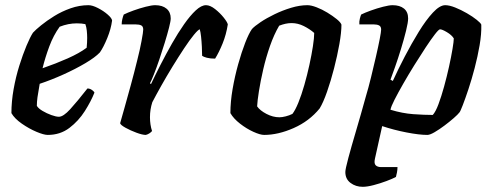

<svg xmlns="http://www.w3.org/2000/svg" viewBox="-20 -520 1897 740"><path d="M164 0Q149 0 120.5 -12Q92 -24 64 -43.5Q36 -63 24 -84Q24 -129 32.5 -176.5Q41 -224 54.5 -267Q68 -310 82 -343.5Q96 -377 107 -394Q117 -405 138.5 -422.5Q160 -440 189 -458Q218 -476 252 -488Q286 -500 321 -500Q336 -500 357.5 -489Q379 -478 395 -464Q411 -450 412 -441Q408 -409 393.5 -373.5Q379 -338 365 -318Q347 -299 309 -276.5Q271 -254 224.5 -233Q178 -212 133 -197Q127 -164 124.5 -145.5Q122 -127 122 -112Q128 -102 144 -92.5Q160 -83 178 -76.5Q196 -70 207 -70Q224 -70 250.5 -99Q277 -128 317 -179Q326 -179 334 -173.5Q342 -168 344 -163Q331 -130 307 -92Q283 -54 247.5 -27Q212 0 164 0ZM144 -257Q196 -275 241 -295Q286 -315 314 -336Q316 -356 316 -374Q316 -388 314.5 -402Q313 -416 309 -427Q295 -430 276 -430Q243 -430 210 -417Q186 -384 170 -341Q154 -298 144 -257Z M542 0Q529 0 506 -8.5Q483 -17 464 -27.5Q445 -38 443 -45Q449 -66 460 -105Q471 -144 484 -191.5Q497 -239 509 -288Q519 -327 525.5 -362Q532 -397 532 -406Q532 -418 524.5 -422Q517 -426 502 -426H449Q449 -436 451.5 -446.5Q454 -457 457 -464Q471 -471 494.5 -479.5Q518 -488 541.5 -494Q565 -500 578 -500Q606 -500 622 -486.5Q638 -473 638 -449Q638 -439 631.5 -413.5Q625 -388 615 -355.5Q605 -323 594 -290.5Q583 -258 573 -233Q563 -208 558 -199L562 -196Q578 -230 599 -271Q620 -312 643 -352.5Q666 -393 689.5 -426.5Q713 -460 734.5 -480Q756 -500 774 -500Q790 -500 809 -485Q828 -470 842 -452.5Q856 -435 858 -426Q852 -387 838 -352.5Q824 -318 809 -294Q790 -294 777 -297.5Q764 -301 759 -305Q759 -319 758 -339.5Q757 -360 755 -378.5Q753 -397 750 -407Q744 -406 727.5 -386Q711 -366 689.5 -333.5Q668 -301 645 -263.5Q622 -226 601.5 -189.5Q581 -153 567 -126Q558 -98 558 -68Q558 -54 560 -40.5Q562 -27 566 -15Q563 -11 556.5 -6.5Q550 -2 542 0Z M998 0Q983 0 956.5 -12Q930 -24 905 -43.5Q880 -63 868 -84Q868 -128 876.5 -177Q885 -226 898 -272.5Q911 -319 925 -355Q939 -391 951 -408Q961 -419 984 -434.5Q1007 -450 1038 -465Q1069 -480 1102 -490Q1135 -500 1165 -500Q1179 -500 1200 -492Q1221 -484 1241.5 -471.5Q1262 -459 1277.5 -446.5Q1293 -434 1296 -425Q1296 -395 1288 -350Q1280 -305 1267.5 -256.5Q1255 -208 1240.5 -166.5Q1226 -125 1212 -102Q1172 -53 1112 -26.5Q1052 0 998 0ZM1057 -68Q1067 -68 1081 -71.5Q1095 -75 1107 -81Q1118 -95 1130 -124.5Q1142 -154 1153 -192.5Q1164 -231 1172.5 -270Q1181 -309 1186 -341.5Q1191 -374 1191 -393Q1174 -408 1151 -419.5Q1128 -431 1104 -431Q1092 -431 1080.5 -428.5Q1069 -426 1056 -421Q1036 -387 1020.5 -342.5Q1005 -298 994.5 -252.5Q984 -207 978 -169Q972 -131 971 -110Q982 -94 1007 -81Q1032 -68 1057 -68Z M1378 200Q1351 200 1331 185Q1311 170 1311 143Q1311 132 1322.5 89Q1334 46 1352.5 -16.5Q1371 -79 1390 -148Q1400 -181 1410 -222Q1420 -263 1429 -302Q1438 -341 1443.5 -369.5Q1449 -398 1449 -406Q1449 -418 1441 -422Q1433 -426 1420 -426H1365Q1364 -437 1367 -448.5Q1370 -460 1372 -464Q1386 -471 1409.5 -479.5Q1433 -488 1456.5 -494Q1480 -500 1493 -500Q1521 -500 1537 -487Q1553 -474 1553 -449Q1553 -434 1545 -401.5Q1537 -369 1525.5 -331.5Q1514 -294 1502.5 -261.5Q1491 -229 1485 -213L1494 -208Q1514 -252 1540 -302Q1566 -352 1594 -397.5Q1622 -443 1648.5 -471.5Q1675 -500 1696 -500Q1712 -500 1734.5 -491Q1757 -482 1779.5 -469Q1802 -456 1817.5 -443.5Q1833 -431 1835 -425Q1836 -389 1828.5 -345.5Q1821 -302 1809.5 -258Q1798 -214 1785.5 -176.5Q1773 -139 1763.5 -114.5Q1754 -90 1751 -87Q1745 -79 1729 -65Q1713 -51 1693 -36Q1673 -21 1655 -10.5Q1637 0 1627 0Q1596 0 1547 -9.5Q1498 -19 1453 -34L1425 92Q1421 110 1428 117Q1435 124 1449 124H1512Q1512 134 1510 144.5Q1508 155 1506 162Q1493 169 1469 178Q1445 187 1420 193.5Q1395 200 1378 200ZM1648 -77Q1659 -89 1670 -118.5Q1681 -148 1691.5 -186Q1702 -224 1710.5 -262.5Q1719 -301 1724 -331Q1729 -361 1729 -372Q1721 -385 1702.5 -396Q1684 -407 1676 -407Q1671 -407 1656 -387.5Q1641 -368 1620.5 -337Q1600 -306 1577 -269Q1554 -232 1534 -197Q1514 -162 1500.5 -135.5Q1487 -109 1485 -97Q1531 -83 1573 -80Q1615 -77 1648 -77Z"/></svg>

Font: Texturina SemiBold
Style: Italic
Weight: 600
Italic angle: -11°
Designer: Guillermo Torres Carreño
Foundry: Omnibus-Type
Version: Version 1.002; ttfautohint (v1.8.3)